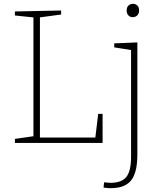

<svg xmlns="http://www.w3.org/2000/svg" viewBox="-20 -748 844 1005"><path d="M494 -152H517V0H58V-21L163 -36L155 -26V-666L163 -656L58 -667V-688L300 -693V-672L181 -656L189 -666V-19L180 -28H487L478 -19ZM558 237Q551 237 541.5 236Q532 235 522 234L525 206Q534 207 542.5 208Q551 209 558 209Q617 209 641.5 178Q666 147 666 73V-494L673 -485L578 -500V-521L699 -526V60Q699 100 693 132Q687 164 672.5 187.5Q658 211 630 224Q602 237 558 237ZM675 -658Q661 -658 652 -667.5Q643 -677 643 -693Q643 -710 652.5 -719Q662 -728 676 -728Q690 -728 699 -719Q708 -710 708 -693Q708 -676 698 -667Q688 -658 675 -658Z"/></svg>

Font: Bitter Thin ExtraLight
Style: Regular
Weight: 250
Version: Version 2.002